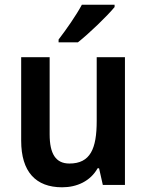

<svg xmlns="http://www.w3.org/2000/svg" viewBox="-20 -786 624 816"><path d="M467 -756V-766H328C304 -721 262 -661 229 -618V-606H311C358 -643 436 -718 467 -756ZM511 -543H391V-272C391 -154 364 -91 275 -91C217 -91 191 -132 191 -215V-543H70V-188C70 -56 132 10 244 10C307 10 364 -16 395 -71H401L417 0H511Z"/></svg>

Font: Noto Sans Devanagari UI SemiCondensed SemiBold
Style: Regular
Weight: 600
Width: 4
Designer: Jelle Bosma - Monotype Design Team
Foundry: Monotype Imaging Inc.
Version: Version 2.004